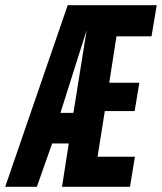

<svg xmlns="http://www.w3.org/2000/svg" viewBox="-62 -720 624 740"><path d="M177 0 203 -167H139L80 0H-42L199 -700H542L522 -580H387L359 -401H475L457 -292H342L314 -116H458L439 0ZM171 -285H221L272 -604Z"/></svg>

Font: Georama ExtraCondensed
Style: Bold Italic
Weight: 700
Width: 2
Italic angle: -9°
Designer: Jean-Baptiste Levee
Foundry: Production Type
Version: Version 1.000